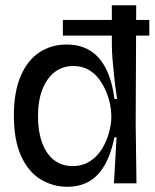

<svg xmlns="http://www.w3.org/2000/svg" viewBox="-20 -700 590 733"><path d="M220 -624H550V-564H220ZM237 13Q182 13 135.5 -15Q89 -43 61 -103.5Q33 -164 33 -259Q33 -348 58.5 -408.5Q84 -469 129.5 -499.5Q175 -530 234 -530Q287 -530 324.5 -506.5Q362 -483 385 -437Q408 -391 417 -322H427Q420 -369 416 -406.5Q412 -444 409.5 -474.5Q407 -505 407 -530V-680H500L498 -227L501 0H415L425 -176H417Q404 -112 379.5 -69.5Q355 -27 319.5 -7Q284 13 237 13ZM257 -66Q296 -66 324.5 -85Q353 -104 370.5 -133.5Q388 -163 396.5 -195Q405 -227 405 -252V-260Q405 -277 400.5 -300.5Q396 -324 385.5 -349.5Q375 -375 358.5 -397.5Q342 -420 317.5 -434Q293 -448 260 -448Q219 -448 189 -425Q159 -402 142 -359Q125 -316 125 -256Q125 -199 140.5 -156Q156 -113 185.5 -89.5Q215 -66 257 -66Z"/></svg>

Font: Bricolage Grotesque 96pt
Style: Regular
Weight: 400
Version: Version 1.001;gftools[0.9.33.dev8+g029e19f]